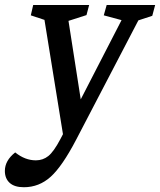

<svg xmlns="http://www.w3.org/2000/svg" viewBox="-53 -537 651 781"><path d="M275.4 -132.8 441.4 -455.1 369.1 -474.6 380.9 -516.6H578.1L566.4 -472.7L509.8 -454.1L256.8 31.2Q200.2 139.6 153.1 182.1Q106 224.6 43.9 224.6Q5.9 224.6 -13.7 206.8Q-33.2 189 -33.2 158.2Q-33.2 116.2 8.8 83Q48.8 115.2 92.8 115.2Q121.6 115.2 143.6 97.7Q165.5 80.1 192.4 29.3L203.1 8.8L127.9 -456.1L72.3 -474.6L82 -516.6H309.6L298.8 -475.6L225.6 -452.1Z"/></svg>

Font: Neuton
Style: Italic
Weight: 400
Italic angle: -9°
Designer: Brian M Zick
Version: Version 1.32